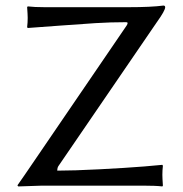

<svg xmlns="http://www.w3.org/2000/svg" viewBox="-20 -671 662 694"><path d="M187 -54.2Q245.1 -54.2 340.1 -59.1Q435.1 -64 501 -69.3L566.9 -75.2L568.8 -71.8Q566.9 -55.7 566.9 -39.1Q566.9 -27.8 568.8 0L566.9 2.9Q543 0 496.1 0H132.8L45.9 2.9L43 -1Q48.8 -8.8 57.9 -22.5Q66.9 -36.1 68.8 -38.1L438 -579.1Q445.8 -591.3 435.1 -590.8Q379.9 -590.8 325 -587.4Q270 -584 199.5 -578.6Q128.9 -573.2 80.1 -569.8L78.1 -573.2Q80.1 -589.4 80.1 -606Q80.1 -617.2 78.1 -645L80.1 -647.9Q104 -645 141.1 -645H444.8Q525.9 -645 570.8 -650.9Q576.7 -650.9 577.1 -645Q577.1 -632.8 546.9 -590.8L191.9 -71.8Q187 -65.4 187 -54.2Z"/></svg>

Font: Biolilbert
Style: Regular
Weight: 400
Designer: Philipp H. Poll
Foundry: Philipp H. Poll
Version: Version 1.1.0